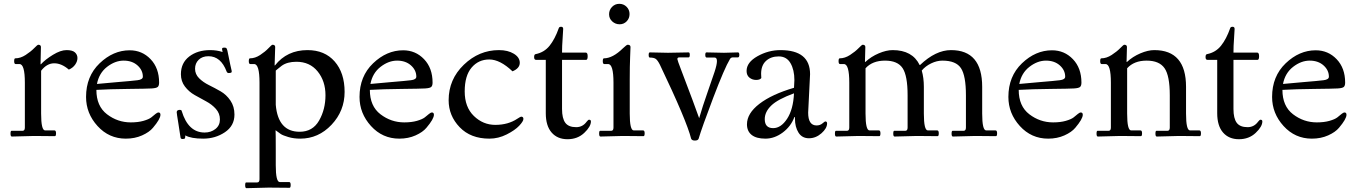

<svg xmlns="http://www.w3.org/2000/svg" viewBox="-20 -712 7099 1004"><path d="M194 -466 192 -376H194Q217 -401 257 -425.5Q297 -450 328 -450Q359 -450 372 -438Q385 -426 385 -408.5Q385 -391 373 -374Q361 -357 340 -348Q302 -381 263.5 -381Q225 -381 195 -342V-118Q195 -30 216 -30H265Q273 -30 273 -15Q273 0 267 0L158 -1L42 2Q35 2 35 -13Q35 -28 40 -28H98Q110 -28 110 -45V-280Q110 -377 82 -377H62Q54 -377 54 -392Q54 -407 60 -407Q87 -407 114 -424.5Q141 -442 158.5 -460Q176 -478 180 -478Q194 -478 194 -466Z M664 -72Q702 -72 730 -80Q758 -88 771 -98L793 -116Q803 -124 808 -124Q819 -124 819 -112Q819 -90 780 -44Q761 -21 723 -4Q685 13 638 13Q550 13 490 -53Q430 -119 430 -205Q430 -313 501 -381Q572 -449 658 -449Q723 -449 767.5 -402.5Q812 -356 812 -280Q812 -264 805 -257.5Q798 -251 773 -249.5Q748 -248 651 -247Q554 -246 484 -242Q484 -157 539.5 -114.5Q595 -72 664 -72ZM487 -273Q513 -276 592 -282.5Q671 -289 699 -292.5Q727 -296 727 -311Q727 -345 699 -370Q671 -395 626.5 -395Q582 -395 540 -362.5Q498 -330 487 -273Z M949 -4Q949 8 947 11Q945 15 935 15Q925 15 924 7Q921 -17 912.5 -68Q904 -119 904 -125.5Q904 -132 909.5 -135Q915 -138 922 -137.5Q929 -137 930 -132Q964 -19 1050 -19Q1083 -19 1106.5 -37.5Q1130 -56 1130 -87.5Q1130 -119 1109 -142.5Q1088 -166 1058 -182Q1028 -198 998 -215Q968 -232 947 -259.5Q926 -287 926 -324Q926 -383 969.5 -416.5Q1013 -450 1079 -450Q1114 -450 1144 -440Q1140 -456 1142 -459.5Q1144 -463 1152 -463Q1160 -463 1163 -461Q1166 -459 1169 -447.5Q1172 -436 1175 -418.5Q1178 -401 1184 -374.5Q1190 -348 1191.5 -341.5Q1193 -335 1189 -332.5Q1185 -330 1176.5 -330Q1168 -330 1165 -338Q1135 -418 1070 -418Q1038 -418 1019 -399.5Q1000 -381 1000 -352.5Q1000 -324 1021 -303Q1042 -282 1072.5 -267Q1103 -252 1133.5 -234.5Q1164 -217 1185 -186Q1206 -155 1206 -113Q1206 -54 1156 -20.5Q1106 13 1042.5 13Q979 13 949 -4Z M1419 -466 1416 -370H1418Q1481 -450 1588 -450Q1678 -450 1730 -390.5Q1782 -331 1782 -231.5Q1782 -132 1713.5 -59.5Q1645 13 1550 13Q1516 13 1487.5 4.5Q1459 -4 1448.5 -11Q1438 -18 1421 -31Q1422 -14 1422 70V152Q1422 240 1443 240H1492Q1500 240 1500 255Q1500 270 1494 270L1385 269L1269 272Q1262 272 1262 257Q1262 242 1267 242H1325Q1337 242 1337 225V-280Q1337 -377 1309 -377H1289Q1281 -377 1281 -392Q1281 -407 1287 -407Q1314 -407 1340.5 -424.5Q1367 -442 1384 -460Q1401 -478 1405 -478Q1419 -478 1419 -466ZM1547 -23Q1615 -23 1648.5 -81.5Q1682 -140 1682 -214Q1682 -288 1641 -338.5Q1600 -389 1530 -389Q1482 -389 1453 -368Q1438 -357 1431 -350.5Q1424 -344 1422 -343V-164Q1434 -23 1547 -23Z M2094 -72Q2132 -72 2160 -80Q2188 -88 2201 -98L2223 -116Q2233 -124 2238 -124Q2249 -124 2249 -112Q2249 -90 2210 -44Q2191 -21 2153 -4Q2115 13 2068 13Q1980 13 1920 -53Q1860 -119 1860 -205Q1860 -313 1931 -381Q2002 -449 2088 -449Q2153 -449 2197.5 -402.5Q2242 -356 2242 -280Q2242 -264 2235 -257.5Q2228 -251 2203 -249.5Q2178 -248 2081 -247Q1984 -246 1914 -242Q1914 -157 1969.5 -114.5Q2025 -72 2094 -72ZM1917 -273Q1943 -276 2022 -282.5Q2101 -289 2129 -292.5Q2157 -296 2157 -311Q2157 -345 2129 -370Q2101 -395 2056.5 -395Q2012 -395 1970 -362.5Q1928 -330 1917 -273Z M2589 -450Q2636 -450 2667 -431Q2698 -412 2698 -383.5Q2698 -355 2660 -339Q2595 -401 2538.5 -401Q2482 -401 2446 -358.5Q2410 -316 2410 -234Q2410 -152 2458 -105.5Q2506 -59 2570 -59Q2637 -59 2685 -91Q2702 -102 2705 -102Q2717 -102 2717 -90Q2717 -78 2695 -54.5Q2673 -31 2629.5 -9Q2586 13 2539 13Q2441 13 2383.5 -47Q2326 -107 2326 -188Q2326 -297 2405.5 -373.5Q2485 -450 2589 -450Z M2834 -120V-399H2783Q2773 -399 2773 -413.5Q2773 -428 2781 -429Q2826 -438 2854 -473Q2882 -508 2902 -565Q2904 -572 2914.5 -572Q2925 -572 2925 -560.5Q2925 -549 2922 -510.5Q2919 -472 2919 -437H3043Q3053 -437 3053 -418Q3053 -399 3045 -399H2919V-142Q2919 -93 2936 -70Q2953 -47 2993 -47Q3027 -47 3048 -76Q3056 -86 3060 -86Q3070 -86 3070 -77Q3070 -50 3035 -17Q3000 16 2947.5 16Q2895 16 2864.5 -19Q2834 -54 2834 -120Z M3236 -1 3120 2Q3113 2 3113 -13Q3113 -28 3118 -28H3176Q3188 -28 3188 -45V-280Q3188 -377 3160 -377H3140Q3132 -377 3132 -392Q3132 -407 3138 -407Q3184 -407 3238 -460Q3257 -478 3262 -478Q3277 -478 3277 -466Q3277 -458 3275 -412.5Q3273 -367 3273 -297V-118Q3273 -30 3294 -30H3343Q3351 -30 3351 -15Q3351 0 3345 0ZM3272 -638.5Q3272 -616 3257 -600.5Q3242 -585 3220 -585Q3198 -585 3181.5 -600Q3165 -615 3165 -637.5Q3165 -660 3180.5 -676Q3196 -692 3218.5 -692Q3241 -692 3256.5 -676.5Q3272 -661 3272 -638.5Z M3766 -436 3839 -438Q3846 -438 3846 -425Q3846 -412 3839 -412H3813Q3802 -412 3797 -403Q3769 -357 3709.5 -200.5Q3650 -44 3633 14Q3629 23 3613.5 23Q3598 23 3594 13Q3571 -80 3431 -373Q3419 -397 3409 -404Q3399 -411 3378 -411Q3372 -411 3372 -424.5Q3372 -438 3378 -438L3473 -436Q3473 -436 3581 -438Q3587 -438 3587 -425Q3587 -412 3581 -412H3533Q3522 -412 3522 -403Q3522 -398 3542 -346Q3613 -160 3636 -94Q3654 -156 3679 -227Q3704 -298 3716.5 -336Q3729 -374 3729 -392.5Q3729 -411 3717 -411H3676Q3668 -411 3668 -424.5Q3668 -438 3674 -438Z M4216 -324Q4216 -324 4206 -123Q4206 -56 4250 -56Q4268 -56 4280.5 -66.5Q4293 -77 4295 -77Q4305 -77 4305 -67Q4305 -41 4275.5 -15Q4246 11 4210 11Q4174 11 4155.5 -18.5Q4137 -48 4137 -91Q4137 -95 4137 -100H4134Q4116 -51 4073 -19Q4030 13 3982.5 13Q3935 13 3910.5 -6.5Q3886 -26 3886 -62Q3886 -119 3951 -169Q4016 -219 4132 -253Q4134 -287 4134 -293Q4134 -347 4113.5 -382Q4093 -417 4052 -417Q4011 -417 3985.5 -393.5Q3960 -370 3960 -326Q3960 -312 3961 -304Q3954 -294 3934 -294Q3914 -294 3899 -306Q3884 -318 3884 -341Q3884 -386 3941 -418Q3998 -450 4061 -450Q4216 -450 4216 -324ZM4023 -42Q4064 -42 4096 -91Q4128 -140 4132 -224Q4047 -193 4013 -160Q3979 -127 3979 -89Q3979 -42 4023 -42Z M4505 -466 4503 -388H4505Q4535 -416 4575 -433Q4615 -450 4648 -450Q4751 -450 4789 -372H4791Q4873 -450 4953 -450Q5116 -450 5116 -258V-118Q5116 -30 5137 -30H5186Q5194 -30 5194 -15Q5194 0 5188 0Q5188 0 5079 -1L4963 2Q4956 2 4956 -13Q4956 -28 4961 -28H5019Q5031 -28 5031 -45V-214Q5031 -316 5005 -355.5Q4979 -395 4908 -395Q4879 -395 4849 -380.5Q4819 -366 4800 -343Q4811 -305 4811 -258V-118Q4811 -30 4832 -30H4881Q4889 -30 4889 -15Q4889 0 4883 0L4774 -1L4658 2Q4651 2 4651 -13Q4651 -28 4656 -28H4714Q4726 -28 4726 -45V-214Q4726 -316 4700 -355.5Q4674 -395 4608 -395Q4542 -395 4506 -355V-118Q4506 -30 4527 -30H4576Q4584 -30 4584 -15Q4584 0 4578 0L4469 -1L4353 2Q4346 2 4346 -13Q4346 -28 4351 -28H4409Q4421 -28 4421 -45V-280Q4421 -377 4393 -377H4373Q4365 -377 4365 -392Q4365 -407 4371 -407Q4398 -407 4425 -424.5Q4452 -442 4469.5 -460Q4487 -478 4491 -478Q4505 -478 4505 -466Z M5487 -72Q5525 -72 5553 -80Q5581 -88 5594 -98L5616 -116Q5626 -124 5631 -124Q5642 -124 5642 -112Q5642 -90 5603 -44Q5584 -21 5546 -4Q5508 13 5461 13Q5373 13 5313 -53Q5253 -119 5253 -205Q5253 -313 5324 -381Q5395 -449 5481 -449Q5546 -449 5590.5 -402.5Q5635 -356 5635 -280Q5635 -264 5628 -257.5Q5621 -251 5596 -249.5Q5571 -248 5474 -247Q5377 -246 5307 -242Q5307 -157 5362.5 -114.5Q5418 -72 5487 -72ZM5310 -273Q5336 -276 5415 -282.5Q5494 -289 5522 -292.5Q5550 -296 5550 -311Q5550 -345 5522 -370Q5494 -395 5449.5 -395Q5405 -395 5363 -362.5Q5321 -330 5310 -273Z M5873 -466 5871 -388H5873Q5903 -416 5943 -433Q5983 -450 6016 -450Q6182 -450 6182 -258V-118Q6182 -30 6203 -30H6252Q6260 -30 6260 -15Q6260 0 6254 0Q6254 0 6145 -1L6029 2Q6022 2 6022 -13Q6022 -28 6027 -28H6085Q6097 -28 6097 -45V-214Q6097 -316 6069.5 -355.5Q6042 -395 5976 -395Q5910 -395 5874 -355V-118Q5874 -30 5895 -30H5944Q5952 -30 5952 -15Q5952 0 5946 0L5837 -1L5721 2Q5714 2 5714 -13Q5714 -28 5719 -28H5777Q5789 -28 5789 -45V-280Q5789 -377 5761 -377H5741Q5733 -377 5733 -392Q5733 -407 5739 -407Q5766 -407 5793 -424.5Q5820 -442 5837.5 -460Q5855 -478 5859 -478Q5873 -478 5873 -466Z M6345 -120V-399H6294Q6284 -399 6284 -413.5Q6284 -428 6292 -429Q6337 -438 6365 -473Q6393 -508 6413 -565Q6415 -572 6425.5 -572Q6436 -572 6436 -560.5Q6436 -549 6433 -510.5Q6430 -472 6430 -437H6554Q6564 -437 6564 -418Q6564 -399 6556 -399H6430V-142Q6430 -93 6447 -70Q6464 -47 6504 -47Q6538 -47 6559 -76Q6567 -86 6571 -86Q6581 -86 6581 -77Q6581 -50 6546 -17Q6511 16 6458.5 16Q6406 16 6375.5 -19Q6345 -54 6345 -120Z M6866 -72Q6904 -72 6932 -80Q6960 -88 6973 -98L6995 -116Q7005 -124 7010 -124Q7021 -124 7021 -112Q7021 -90 6982 -44Q6963 -21 6925 -4Q6887 13 6840 13Q6752 13 6692 -53Q6632 -119 6632 -205Q6632 -313 6703 -381Q6774 -449 6860 -449Q6925 -449 6969.5 -402.5Q7014 -356 7014 -280Q7014 -264 7007 -257.5Q7000 -251 6975 -249.5Q6950 -248 6853 -247Q6756 -246 6686 -242Q6686 -157 6741.5 -114.5Q6797 -72 6866 -72ZM6689 -273Q6715 -276 6794 -282.5Q6873 -289 6901 -292.5Q6929 -296 6929 -311Q6929 -345 6901 -370Q6873 -395 6828.5 -395Q6784 -395 6742 -362.5Q6700 -330 6689 -273Z"/></svg>

Font: Sedan
Style: Regular
Weight: 400
Designer: Sebastian Salazar
Foundry: Sebastian Salazar
Version: Version 1.001